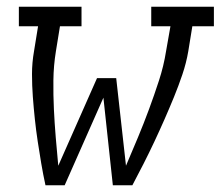

<svg xmlns="http://www.w3.org/2000/svg" viewBox="-20 -550 655 570"><path d="M115 0Q108 -32 102.5 -64.5Q97 -97 92 -130Q87 -163 83.5 -196Q80 -229 77.5 -262.5Q75 -296 75 -330Q75 -364 81 -398L93 -472H36V-530H222V-472H158L146 -398Q139 -355 138.5 -311.5Q138 -268 140 -226Q142 -184 145.5 -142Q149 -100 153 -58L268 -318H325L354 -58Q372 -100 389.5 -142Q407 -184 422.5 -226Q438 -268 452 -311Q466 -354 473 -398L486 -472H429V-530H615V-472H551L539 -398Q533 -363 521.5 -329Q510 -295 496.5 -262Q483 -229 468.5 -196Q454 -163 438.5 -130Q423 -97 406.5 -64.5Q390 -32 373 0H315L287 -260L172 0Z"/></svg>

Font: Iosevka Curly Slab LtExObl
Style: Regular
Weight: 300
Width: 7
Italic angle: -9°
Monospace: yes
Designer: Belleve Invis
Foundry: Belleve Invis
Version: Version 11.1.0; ttfautohint (v1.8.3)